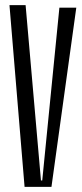

<svg xmlns="http://www.w3.org/2000/svg" viewBox="-20 -730 321 750"><path d="M76 0 17 -710H80L140 -25H145L212 -700H278L181 0Z"/></svg>

Font: Bahiana
Style: Regular
Weight: 400
Designer: Pablo Cosgaya & Dani Raskovsky
Foundry: Pablo Cosgaya & Dani Raskovsky
Version: Version 1.005